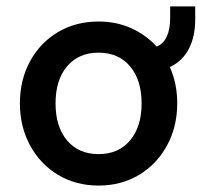

<svg xmlns="http://www.w3.org/2000/svg" viewBox="-20 -569 628 598"><path d="M42 -247Q42 -320 73.5 -378Q105 -436 160.5 -469Q216 -502 287 -502Q342 -502 388 -481.5Q434 -461 468 -424Q510 -441 510 -515V-549H588V-508Q588 -456 568.5 -417.5Q549 -379 509 -360Q532 -309 532 -247Q532 -174 500 -115.5Q468 -57 412.5 -24Q357 9 287 9Q217 9 161.5 -24Q106 -57 74 -115.5Q42 -174 42 -247ZM421 -247Q421 -320 385 -362.5Q349 -405 287 -405Q225 -405 189 -362.5Q153 -320 153 -247Q153 -174 189 -131.5Q225 -89 287 -89Q349 -89 385 -131.5Q421 -174 421 -247Z"/></svg>

Font: Hanken Grotesk SemiBold
Style: Regular
Weight: 600
Designer: Alfredo Marco Pradil
Foundry: Hanken Design Co.
Version: Version 3.014